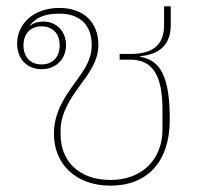

<svg xmlns="http://www.w3.org/2000/svg" viewBox="-20 -573 673 605"><path d="M328 12C443 12 515 -62 515 -196C515 -337 483 -383 422 -394V-396C486 -402 518 -435 518 -494V-553H497V-494C497 -435 466 -403 391 -403H357V-385H391C461 -385 492 -336 492 -227V-165C492 -73 430 -6 328 -6C230 -6 171 -64 171 -149V-162C171 -217 203 -264 233 -305C261 -343 290 -382 290 -431C290 -507 239 -548 167 -548C86 -548 34 -498 34 -436C34 -387 65 -355 111 -355C157 -355 188 -387 188 -431C188 -475 157 -505 118 -505C99 -505 84 -500 75 -492L74 -493C90 -512 111 -530 167 -530C228 -530 269 -498 269 -431C269 -385 246 -353 216 -312C185 -269 150 -220 150 -151C150 -55 220 12 328 12ZM111 -370C76 -370 54 -393 54 -430C54 -467 76 -490 111 -490C146 -490 168 -467 168 -430C168 -393 146 -370 111 -370Z"/></svg>

Font: IBM Plex Sans Thai Looped Thin
Style: Regular
Weight: 100
Designer: Mike Abbink, Paul van der Laan, Pieter van Rosmalen, Ben Mitchell, Mark Frömberg
Foundry: Bold Monday
Version: Version 1.1